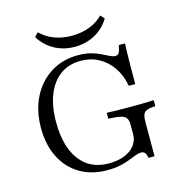

<svg xmlns="http://www.w3.org/2000/svg" viewBox="-110 -847 921 960"><g transform="rotate(-15 350.0 -367.0)"><path d="M329 11.3Q248.4 11.3 188.3 -24.2Q128.2 -59.7 95.2 -125Q62.1 -190.3 62.1 -277.4Q62.1 -367.7 96.8 -436.3Q131.5 -504.8 192.7 -543.5Q254 -582.3 333.9 -582.3Q371.8 -582.3 400.4 -574.6Q429 -566.9 450.4 -556Q471.8 -545.2 487.9 -537.5Q504 -529.8 515.3 -529.8Q528.2 -529.8 534.7 -541.5Q541.1 -553.2 545.2 -578.2H577.4Q576.6 -557.3 575.8 -531.5Q575 -505.6 574.6 -466.9Q574.2 -428.2 574.2 -368.5H541.1Q530.6 -425 502.4 -466.1Q474.2 -507.3 432.7 -529.4Q391.1 -551.6 339.5 -551.6Q278.2 -551.6 234.3 -519.8Q190.3 -487.9 166.5 -428.6Q142.7 -369.4 142.7 -286.3Q142.7 -159.7 196 -89.5Q249.2 -19.4 345.2 -19.4Q391.1 -19.4 425.8 -33.1Q460.5 -46.8 479.8 -71.8Q499.2 -96.8 499.2 -129V-179Q499.2 -201.6 491.1 -213.3Q483.1 -225 461.3 -229.8Q439.5 -234.7 399.2 -236.3V-266.9Q414.5 -266.1 446.8 -265.3Q479 -264.5 522.6 -264.5Q560.5 -264.5 589.9 -265.3Q619.4 -266.1 642.7 -266.9V-236.3Q613.7 -234.7 598.8 -229Q583.9 -223.4 579 -209.3Q574.2 -195.2 574.2 -166.9V4.8H543.5Q539.5 -14.5 532.7 -22.6Q525.8 -30.6 513.7 -30.6Q501.6 -30.6 484.7 -24.6Q467.7 -18.5 446 -9.7Q424.2 -0.8 395.2 5.2Q366.1 11.3 329 11.3ZM331.5 -626.6Q275 -626.6 227.8 -652Q180.6 -677.4 151.6 -725L170.2 -745.2Q200.8 -714.5 241.9 -699.2Q283.1 -683.9 331.5 -683.9Q379.8 -683.9 421.8 -699.2Q463.7 -714.5 493.5 -745.2L512.1 -725Q483.1 -677.4 435.9 -652Q388.7 -626.6 331.5 -626.6Z"/></g></svg>

Font: Playfair 12pt Light
Style: Regular
Weight: 300
Designer: Claus Eggers Sørensen
Foundry: Claus Eggers Sørensen
Version: Version 2.000;gftools[0.9.28]